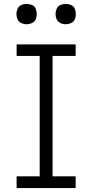

<svg xmlns="http://www.w3.org/2000/svg" viewBox="-20 -962 472 982"><path d="M65 0H367V-60H249V-676H367V-735H65V-676H183V-60H65ZM316 -838Q330 -838 343.5 -844Q357 -850 362.5 -863Q368 -876 368 -890Q368 -904 362.5 -917.5Q357 -931 343.5 -936.5Q330 -942 316 -942Q302 -942 289 -936.5Q276 -931 270 -917.5Q264 -904 264 -890Q264 -876 270 -863Q276 -850 289 -844Q302 -838 316 -838ZM116 -838Q130 -838 143.5 -844Q157 -850 162.5 -863Q168 -876 168 -890Q168 -904 162.5 -917.5Q157 -931 143.5 -936.5Q130 -942 116 -942Q102 -942 89 -936.5Q76 -931 70 -917.5Q64 -904 64 -890Q64 -876 70 -863Q76 -850 89 -844Q102 -838 116 -838Z"/></svg>

Font: Iosevka Sparkle Light
Style: Regular
Weight: 300
Designer: Belleve Invis
Foundry: Belleve Invis
Version: Version 4.5.0; ttfautohint (v1.8.3)